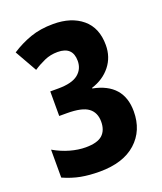

<svg xmlns="http://www.w3.org/2000/svg" viewBox="-136 -813 770 911"><g transform="rotate(-20 249.0 -357.0)"><path d="M210 10Q158 10 115.5 2Q73 -6 28 -26V-167Q68 -144 109 -132.5Q150 -121 187 -121Q246 -121 271.5 -144Q297 -167 297 -211Q297 -257 265.5 -280.5Q234 -304 158 -304H119V-428H159Q228 -428 259.5 -453Q291 -478 291 -520Q291 -592 215 -592Q179 -592 148.5 -578.5Q118 -565 91 -547L28 -658Q74 -688 125 -706Q176 -724 241 -724Q332 -724 387 -678Q442 -632 442 -545Q442 -484 406.5 -439.5Q371 -395 311 -376V-373Q459 -344 459 -204Q459 -107 394 -48.5Q329 10 210 10Z"/></g></svg>

Font: Noto Sans Devanagari Condensed ExtraBold
Style: Regular
Weight: 800
Width: 3
Designer: Jelle Bosma - Monotype Design Team
Foundry: Monotype Imaging Inc.
Version: Version 2.004; ttfautohint (v1.8.4.7-5d5b)